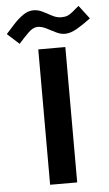

<svg xmlns="http://www.w3.org/2000/svg" viewBox="-137 -824 486 859"><g transform="rotate(-5 106.0 -394.0)"><path d="M58.1 -709Q37.6 -709 16.1 -687.5Q-5.4 -666 -28.3 -640.6L-81.5 -689Q-64.5 -708 -44.2 -730.2Q-23.9 -752.4 -1 -768.6Q22 -784.7 46.4 -784.7Q67.4 -784.7 87.9 -774.2Q108.4 -763.7 128.2 -753.2Q147.9 -742.7 168 -742.7Q185.1 -742.7 195.8 -747.1Q206.5 -751.5 218.3 -761Q230 -770.5 249 -786.6L294.9 -726.6Q259.8 -700.2 231 -683.8Q202.1 -667.5 178.7 -667.5Q158.2 -667.5 137.7 -678Q117.2 -688.5 96.9 -698.7Q76.7 -709 58.1 -709ZM52.7 -608.4H174.3V-0.5H52.7Z"/></g></svg>

Font: Vazir FD-UI
Style: Bold-FD-UI
Weight: 700
Designer: Saber Rastikerdar
Foundry: Saber Rastikerdar
Version: Version 30.0.0